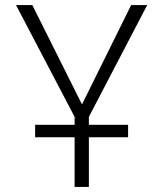

<svg xmlns="http://www.w3.org/2000/svg" viewBox="-20 -734 640 754"><path d="M329 -244H483V-195H329V0H273V-195H118V-244H273V-275L43 -714H107L302 -324L495 -714H558L329 -275Z"/></svg>

Font: Noto Sans Mono UI Light
Style: Regular
Weight: 300
Monospace: yes
Designer: Monotype Design team
Foundry: Monotype Imaging Inc.
Version: Version 1.000